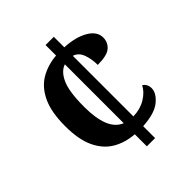

<svg xmlns="http://www.w3.org/2000/svg" viewBox="-199 -835 957 957"><g transform="rotate(-45 279.5 -357.0)"><path d="M281 -85Q216 -90 167.5 -119Q119 -148 91.5 -206.5Q64 -265 64 -359Q64 -458 92.5 -518Q121 -578 170 -606.5Q219 -635 281 -640V-714H339V-640Q416 -636 463.5 -608Q511 -580 511 -537Q511 -504 486.5 -482Q462 -460 395 -460Q395 -502 382.5 -536Q370 -570 339 -580V-153Q388 -154 425.5 -176.5Q463 -199 480 -232Q503 -217 503 -188Q503 -154 464 -121.5Q425 -89 339 -84V0H281ZM281 -578Q244 -566 221.5 -516.5Q199 -467 199 -360Q199 -279 219 -229.5Q239 -180 281 -163Z"/></g></svg>

Font: Noto Naskh Arabic UI Semi
Style: Bold
Weight: 700
Designer: Monotype Design Team, David Williams, Mohamad Dakak and Nizar Qandah
Foundry: Monotype Imaging Inc.
Version: Version 2.014; ttfautohint (v1.8.4.7-5d5b)